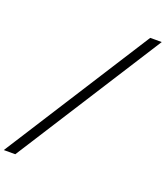

<svg xmlns="http://www.w3.org/2000/svg" viewBox="-235 -927 1090 1263"><g transform="rotate(20 309.5 -295.5)"><path d="M595.7 -806.6H676.3L23.4 216.3H-57.1Z"/></g></svg>

Font: Glacial Indifference
Style: Italic
Weight: 400
Designer: Alfredo Marco Pradil
Foundry: Alfredo Marco Pradil
Version: Version 1.312